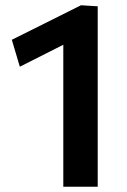

<svg xmlns="http://www.w3.org/2000/svg" viewBox="-20 -711 484 731"><path d="M55.5 -457 25 -559.5Q91 -592.5 156.8 -625.2Q222.5 -658 288.5 -691L284 -572.5Q227 -543.5 170 -514.8Q113 -486 55.5 -457ZM221 0Q221 -54 221 -104.5Q221 -155 221 -217V-423.5Q221 -475.5 221 -527.5Q221 -579.5 221 -632L288.5 -691L352 -687Q352 -629 352 -569.2Q352 -509.5 352 -448V-217Q352 -155 352 -104.5Q352 -54 352 0Z"/></svg>

Font: Commissioner Thin SemiBold
Style: Regular
Weight: 600
Version: Version 1.000